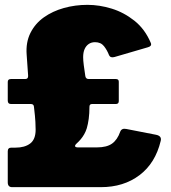

<svg xmlns="http://www.w3.org/2000/svg" viewBox="-20 -772 704 792"><path d="M30 0Q12 0 12 -20V-148Q12 -163 27 -163H44Q82 -163 104.5 -180Q127 -197 127 -237Q127 -249 126 -269.5Q125 -290 120 -332Q119 -343 107 -343H25Q12 -343 12 -357V-434Q12 -446 25 -446H84Q97 -446 96 -460L90 -546Q86 -597 105.5 -636Q125 -675 161 -700.5Q197 -726 243.5 -739Q290 -752 341 -752Q390 -752 440.5 -736.5Q491 -721 534.5 -686.5Q578 -652 602 -595Q605 -588 601.5 -583.5Q598 -579 590 -577L453 -537Q436 -532 430 -544Q422 -565 409 -581.5Q396 -598 372 -598Q357 -598 346 -590.5Q335 -583 329 -569.5Q323 -556 323 -536Q323 -523 325.5 -503.5Q328 -484 332 -458Q334 -446 346 -446H458Q470 -446 470 -435V-355Q470 -343 458 -343H360Q349 -343 349 -332Q349 -304 346 -282Q343 -260 338 -243Q334 -230 327.5 -218.5Q321 -207 313 -197.5Q305 -188 295 -179Q288 -172 290 -168Q292 -164 300 -164H380Q420 -164 442 -179.5Q464 -195 476 -229Q482 -244 501 -240L624 -216Q648 -211 643 -191Q621 -99 555.5 -49.5Q490 0 396 0H30Z"/></svg>

Font: Libre Franklin Thin Black
Style: Regular
Weight: 900
Version: Version 3.000